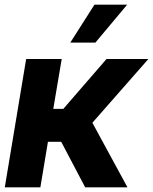

<svg xmlns="http://www.w3.org/2000/svg" viewBox="-22 -797 651 817"><path d="M-1.6 0 89.3 -545.9H240.6L204.7 -333.8H247.5L431.2 -545.9H609.4L371.1 -274.6L520.3 0H340.4L238.5 -193.6H182L149.8 0ZM277.1 -615.6 379.9 -777.1H519.1L383.8 -615.6Z"/></svg>

Font: Inter Tight
Style: Italic
Weight: 400
Italic angle: -9.39999°
Designer: Rasmus Andersson
Foundry: rsms
Version: Version 3.002